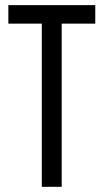

<svg xmlns="http://www.w3.org/2000/svg" viewBox="-20 -720 400 740"><path d="M12.2 -628.9V-700.2H347.2V-628.9H217.8V0H141.1V-628.9Z"/></svg>

Font: Bebas Neue Regular
Style: Regular
Weight: 400
Designer: Ryoichi Tsunekawa
Foundry: Ryoichi Tsunekawa
Version: Version 001.003